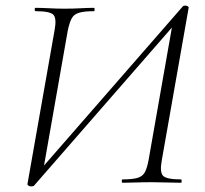

<svg xmlns="http://www.w3.org/2000/svg" viewBox="-20 -653 732 686"><path d="M91 13Q86 13 82 10.5Q78 8 78 5L175 -545Q183 -588 170.5 -600.5Q158 -613 108 -613Q104 -613 104 -619Q104 -625 106 -625Q129 -625 155.5 -623.5Q182 -622 211 -622Q241 -622 268 -623.5Q295 -625 316 -625Q318 -625 318 -619Q318 -613 316 -613Q281 -613 262.5 -607.5Q244 -602 236 -587Q228 -572 222 -543L133 -37L122 -44L633 -630Q635 -632 637.5 -632.5Q640 -633 642 -633Q647 -633 651 -630.5Q655 -628 654 -625L558 -80Q550 -37 563 -24.5Q576 -12 627 -12Q629 -12 629 -6Q629 0 627 0Q605 0 578 -1Q551 -2 522 -2Q491 -2 465 -1Q439 0 418 0Q415 0 415 -6Q415 -12 418 -12Q453 -12 471.5 -17.5Q490 -23 498 -38.5Q506 -54 511 -82L599 -582L612 -575L101 11Q99 12 96.5 12.5Q94 13 91 13Z"/></svg>

Font: Cormorant Infant Light
Style: Italic
Weight: 300
Italic angle: -10°
Designer: Christian Thalmann (Catharsis Fonts)
Foundry: Catharsis Fonts
Version: Version 4.001